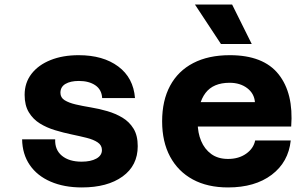

<svg xmlns="http://www.w3.org/2000/svg" viewBox="-20 -810 1340 842"><path d="M339 12Q261 12 202 -13.5Q143 -39 110.5 -86.5Q78 -134 77 -199H222Q220 -153 251.5 -127Q283 -101 338 -101Q378 -101 402.5 -114.5Q427 -128 427 -152Q427 -173 408.5 -185.5Q390 -198 360 -205.5Q330 -213 294 -220.5Q258 -228 221.5 -239Q185 -250 155 -268.5Q125 -287 106.5 -317.5Q88 -348 88 -394Q88 -447 118 -486Q148 -525 201.5 -546.5Q255 -568 325 -568Q432 -568 498.5 -518.5Q565 -469 572 -380H428Q426 -417 398 -436Q370 -455 326 -455Q289 -455 267 -442Q245 -429 245 -403Q245 -382 263.5 -370.5Q282 -359 312 -352Q342 -345 378.5 -339Q415 -333 451 -322.5Q487 -312 517 -294Q547 -276 565.5 -246Q584 -216 584 -169Q584 -84 517.5 -36Q451 12 339 12Z M980 12Q890 12 825.5 -23Q761 -58 726 -123Q691 -188 691 -278Q691 -369 726 -434Q761 -499 827.5 -533.5Q894 -568 988 -568Q1135 -568 1201.5 -484.5Q1268 -401 1257 -255H815L816 -362H1098Q1095 -400 1064 -423.5Q1033 -447 987 -447Q915 -447 881 -402Q847 -357 847 -271Q847 -228 862 -192Q877 -156 906.5 -134.5Q936 -113 980 -113Q1027 -113 1059.5 -136Q1092 -159 1099 -194H1255Q1245 -99 1171.5 -43.5Q1098 12 980 12ZM1084 -617H949L835 -790H998Z"/></svg>

Font: Azeret Mono Thin
Style: Bold
Weight: 700
Version: Version 1.002